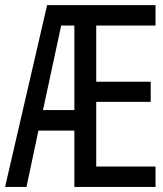

<svg xmlns="http://www.w3.org/2000/svg" viewBox="-20 -734 640 754"><path d="M590.8 0H272V-221.2H130.9L84 0H0L165 -713.9H590.8V-633.8H357.9V-413.1H571.8V-334H357.9V-80.1H590.8ZM148.9 -301.8H272V-633.8H220.2Z"/></svg>

Font: TypoPRO Noto Mono
Style: Regular
Weight: 400
Designer: Monotype Design Team
Foundry: Monotype Imaging Inc.
Version: Version 1.00